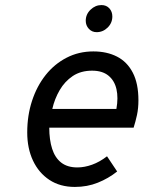

<svg xmlns="http://www.w3.org/2000/svg" viewBox="-20 -726 566 758"><path d="M275.5 12Q217 12 175 -15.8Q133 -43.5 110.2 -92Q87.5 -140.5 87.5 -203Q87.5 -270 106.5 -328Q125.5 -386 160.2 -429.8Q195 -473.5 243 -498.2Q291 -523 348.5 -523Q402 -523 442 -502.5Q482 -482 504.2 -439.2Q526.5 -396.5 526.5 -330Q526.5 -298.5 520.8 -272Q515 -245.5 507.5 -222H174.5Q174.5 -174 185.8 -138.8Q197 -103.5 221.5 -84.2Q246 -65 285.5 -65Q313.5 -65 343.5 -75.8Q373.5 -86.5 402.5 -109L442.5 -49Q408 -21.5 366.2 -4.8Q324.5 12 275.5 12ZM186.5 -296H439.5Q447.5 -340 439.8 -374Q432 -408 408 -427.5Q384 -447 343.5 -447Q299 -447 267.2 -425.8Q235.5 -404.5 215.5 -370Q195.5 -335.5 186.5 -296ZM361.5 -599Q343 -599 330.8 -612.2Q318.5 -625.5 318.5 -644Q318.5 -669.5 337.5 -687.8Q356.5 -706 380.5 -706Q400 -706 411.8 -693Q423.5 -680 423.5 -661Q423.5 -635.5 405 -617.2Q386.5 -599 361.5 -599Z"/></svg>

Font: Overpass
Style: Italic
Weight: 400
Italic angle: -10°
Designer: Delve Withrington, Dave Bailey, Thomas Jockin
Foundry: Delve Fonts LLC
Version: Version 4.000